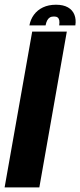

<svg xmlns="http://www.w3.org/2000/svg" viewBox="-36 -812 348 832"><path d="M-16 0H134.5L253.5 -675H103.5ZM206.5 -791.5Q174.5 -791.5 150.2 -780Q126 -768.5 111 -748Q96 -727.5 91.5 -702H161.5Q164 -715 168.5 -723.5Q173 -732 179.8 -736.2Q186.5 -740.5 198 -740.5Q208 -740.5 213.5 -736.5Q219 -732.5 220.8 -724Q222.5 -715.5 220.5 -702H290.5Q294.5 -727.5 286.5 -748Q278.5 -768.5 258.5 -780Q238.5 -791.5 206.5 -791.5Z"/></svg>

Font: Anybody Condensed
Style: Bold Italic
Weight: 700
Width: 3
Italic angle: -10°
Version: Version 1.113;gftools[0.9.25]